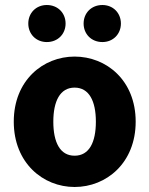

<svg xmlns="http://www.w3.org/2000/svg" viewBox="-20 -735 597 767"><path d="M278 12C405 12 522 -84 522 -249C522 -414 405 -509 278 -509C152 -509 35 -414 35 -249C35 -84 152 12 278 12ZM278 -113C220 -113 193 -166 193 -249C193 -331 220 -385 278 -385C336 -385 363 -331 363 -249C363 -166 336 -113 278 -113ZM167 -567C211 -567 242 -599 242 -641C242 -683 211 -715 167 -715C124 -715 93 -683 93 -641C93 -599 124 -567 167 -567ZM389 -567C432 -567 463 -599 463 -641C463 -683 432 -715 389 -715C345 -715 314 -683 314 -641C314 -599 345 -567 389 -567Z"/></svg>

Font: Source Sans Pro
Style: Bold
Weight: 700
Designer: Paul D. Hunt
Foundry: Adobe Systems Incorporated
Version: Version 3.006;hotconv 1.0.111;makeotfexe 2.5.65597